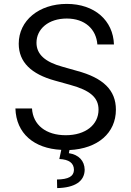

<svg xmlns="http://www.w3.org/2000/svg" viewBox="-20 -758 673 984"><path d="M59 -202C63 -74 154 3 294 10L284 57C334 59 359 78 359 113C358 146 331 161 272 162L273 206C363 204 413 172 414 112C413 66 384 35 333 27L336 11C482 4 574 -77 574 -196C574 -296 509 -359 374 -395L300 -416C212 -440 167 -479 167 -539C167 -610 229 -663 322 -663C415 -663 473 -609 479 -530H564C560 -653 465 -738 322 -738C180 -738 76 -653 76 -534C76 -439 141 -378 261 -345L340 -323C442 -295 485 -258 485 -196C485 -119 419 -65 317 -65C215 -65 149 -118 144 -202Z"/></svg>

Font: Wafeq
Style: Regular
Weight: 400
Designer: Rasmus Andersson & Azza Alameddine
Foundry: Google & TypeTogether
Version: Version 3.000;FEAKit 1.0